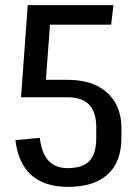

<svg xmlns="http://www.w3.org/2000/svg" viewBox="-20 -720 528 748"><path d="M244 8Q154 8 102.5 -37.5Q51 -83 40 -174L135 -183Q142 -123 169 -94Q196 -65 244 -65Q283 -65 307.5 -77.5Q332 -90 343.5 -116Q355 -142 355 -181V-225Q355 -283 327.5 -312Q300 -341 244 -341H62L123 -409H244Q282 -409 315 -401Q348 -393 373.5 -377Q399 -361 416.5 -338.5Q434 -316 443.5 -286.5Q453 -257 453 -223V-183Q453 -89 399.5 -40.5Q346 8 244 8ZM88 -700H422L413 -624H139L179 -682L156 -370L62 -341Z"/></svg>

Font: Pathway Extreme Condensed Medium
Style: Regular
Weight: 500
Width: 3
Version: Version 1.001;gftools[0.9.26]